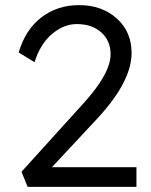

<svg xmlns="http://www.w3.org/2000/svg" viewBox="-20 -730 588 750"><path d="M88 0 64 -59 303 -323Q412 -442 412 -518Q412 -571 375.5 -603.5Q339 -636 280 -636Q229 -636 183 -597Q137 -558 115 -487L53 -525Q79 -614 141.5 -662Q204 -710 289 -710Q378 -710 436 -658Q494 -606 494 -523Q494 -412 362 -269L183 -77H513V0Z"/></svg>

Font: Easer Grotesk Light
Style: Regular
Weight: 300
Designer: Boardeaser, Bonnie Shaver-Troup, Thomas Jockin
Foundry: Lexend
Version: Version 1.008;Glyphs 3.1.2 (3151)